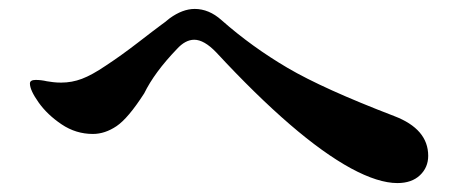

<svg xmlns="http://www.w3.org/2000/svg" viewBox="-20 -570 1040 430"><path d="M766 -193Q643 -260 464 -453Q437 -481 415 -481Q395 -481 376 -460Q326 -408 303 -361Q267 -305 241 -287.5Q215 -270 188 -270Q150 -270 118 -291.5Q86 -313 66.5 -340.5Q47 -368 47 -383Q47 -391 60 -391Q72 -391 85 -388Q91 -387 99 -386Q107 -385 117 -385Q141 -385 163.5 -393.5Q186 -402 217 -423Q252 -446 289.5 -475Q327 -504 342 -515Q348 -519 360 -529Q389 -550 416 -550Q448 -550 476 -525Q544 -465 624 -418Q704 -371 863 -310Q939 -281 939 -221Q939 -195 920.5 -177.5Q902 -160 870 -160Q827 -160 766 -193Z"/></svg>

Font: Shippori Mincho ExtraBold
Style: Regular
Weight: 800
Designer: FONTDASU
Foundry: FONTDASU / Google Inc. / but / Adobe
Version: Version 3.110; ttfautohint (v1.8.3)